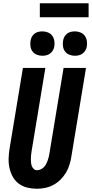

<svg xmlns="http://www.w3.org/2000/svg" viewBox="-20 -1153 565 1181"><path d="M207 8Q177 8 148 1Q119 -6 96 -23Q73 -40 59 -65Q45 -90 38.5 -119Q32 -148 33 -178.5Q34 -209 39 -240L121 -735H259L174 -221Q172 -209 171 -197.5Q170 -186 170 -174.5Q170 -163 171 -152Q172 -141 176 -131Q180 -121 188 -113.5Q196 -106 208 -106Q219 -106 230 -111Q241 -116 249.5 -124.5Q258 -133 263.5 -143.5Q269 -154 273 -165Q277 -176 279.5 -187Q282 -198 284 -209L371 -735H509L419 -190Q415 -165 407.5 -140Q400 -115 386 -91.5Q372 -68 352.5 -48.5Q333 -29 309 -16Q285 -3 259 2.5Q233 8 207 8ZM440 -810Q423 -810 406.5 -816.5Q390 -823 380 -836.5Q370 -850 367.5 -867.5Q365 -885 368 -903Q370 -915 376 -926.5Q382 -938 392.5 -946Q403 -954 415.5 -957Q428 -960 441 -960Q458 -960 474.5 -953.5Q491 -947 501 -933.5Q511 -920 514 -902.5Q517 -885 514 -867Q512 -855 505.5 -843.5Q499 -832 488.5 -824Q478 -816 465.5 -813Q453 -810 440 -810ZM240 -810Q223 -810 206.5 -816.5Q190 -823 180 -836.5Q170 -850 167.5 -867.5Q165 -885 168 -903Q170 -915 176 -926.5Q182 -938 192.5 -946Q203 -954 215.5 -957Q228 -960 241 -960Q258 -960 274.5 -953.5Q291 -947 301 -933.5Q311 -920 314 -902.5Q317 -885 314 -867Q312 -855 305.5 -843.5Q299 -832 288.5 -824Q278 -816 265.5 -813Q253 -810 240 -810ZM225 -1047V-1133H525V-1047Z"/></svg>

Font: Iosevka Term Curly Heavy
Style: Italic
Weight: 900
Italic angle: -9°
Designer: Belleve Invis
Foundry: Belleve Invis
Version: Version 32.3.0